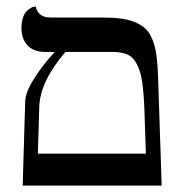

<svg xmlns="http://www.w3.org/2000/svg" viewBox="-20 -579 567 599"><path d="M184.1 -417Q105 -324.7 102.5 -245.6L98.1 -99.6H435.1L430.7 -231.4Q428.7 -289.1 423.6 -323.2Q418.5 -357.4 406.7 -379.4Q395 -401.4 377 -409.2Q358.9 -417 329.6 -417ZM50.8 0 58.6 -263.2Q59.6 -292 87.6 -335.7Q115.7 -379.4 150.9 -417H119.6Q85 -417 65.9 -437.5Q46.9 -458 46.9 -490.2Q46.9 -509.3 51.5 -523.4Q56.2 -537.6 62.7 -543.9Q69.3 -550.3 75.7 -554Q82 -557.6 86.9 -558.1L91.3 -558.6Q99.1 -524.4 137.7 -524.4H293.9Q331.5 -524.4 357.7 -521Q383.8 -517.6 404.1 -508.5Q424.3 -499.5 436.5 -486.8Q448.7 -474.1 456.8 -452.4Q464.8 -430.7 468.3 -404.8Q471.7 -378.9 473.1 -340.8L484.4 0Z"/></svg>

Font: Libertinage
Style: l
Weight: 400
Designer: OSP
Foundry: OSP
Version: Version 1.0; 2008; OFL relea